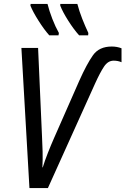

<svg xmlns="http://www.w3.org/2000/svg" viewBox="-20 -958 639 978"><path d="M130 0H224L465 -534Q490 -589 510 -619Q530 -649 559 -649Q581 -649 599 -641V-712Q576 -721 549 -721Q485 -721 453.5 -676.5Q422 -632 384 -547L255 -254Q240 -220 224 -179.5Q208 -139 198 -106L196 -105Q198 -147 197 -186.5Q196 -226 194 -263L174 -714H89ZM383 -778H429L430 -790Q414 -824 399 -862Q384 -900 374 -938H287V-929Q300 -896 328 -852Q356 -808 383 -778ZM231 -778H278L280 -790Q262 -822 246.5 -862Q231 -902 222 -938H136L135 -929Q148 -897 176.5 -852Q205 -807 231 -778Z"/></svg>

Font: Noto Sans UI SemiCondensed
Style: Italic
Weight: 400
Width: 4
Italic angle: -12°
Designer: Monotype Design Team
Foundry: Monotype Imaging Inc.
Version: Version 1.901